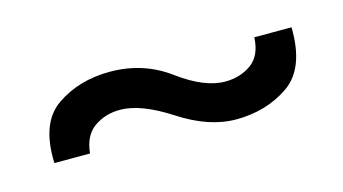

<svg xmlns="http://www.w3.org/2000/svg" viewBox="-31 -364 418 234"><g transform="rotate(-15 178.0 -247.0)"><path d="M341 -290Q342 -238 313.5 -218.5Q285 -199 247 -199Q213 -199 176 -223Q139 -247 113 -247Q94 -247 80 -237Q66 -227 64 -205H19Q17 -256 45.5 -275.5Q74 -295 113 -295Q155 -295 187.5 -271Q220 -247 246 -247Q265 -247 279 -257Q293 -267 294 -290Z"/></g></svg>

Font: Palanquin Light
Style: Regular
Weight: 300
Designer: Pria Ravichandran
Version: Version 1.0.4